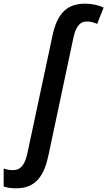

<svg xmlns="http://www.w3.org/2000/svg" viewBox="-142 -785 584 1045"><path d="M-53 240C56 240 100 165 122 59L257 -577C269 -634 289 -668 331 -668C351 -668 370 -662 387 -655L422 -744C393 -757 358 -765 321 -765C220 -765 168 -709 143 -588L8 45C-5 110 -29 141 -71 141C-88 141 -106 138 -122 132V230C-104 237 -79 240 -53 240Z"/></svg>

Font: Noto Sans SemiCondensed SemiBold
Style: Italic
Weight: 600
Width: 4
Italic angle: -12°
Designer: Monotype Design Team
Foundry: Monotype Imaging Inc.
Version: Version 2.013